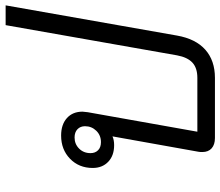

<svg xmlns="http://www.w3.org/2000/svg" viewBox="-72 -730 802 699"><g transform="rotate(-90 329.5 -381.0)"><path d="M659 -762 549 -138Q537 -70 497.5 -35Q458 0 395 0H176Q152 0 138.5 -12Q125 -24 125 -46Q125 -55 126 -60L182 -373Q169 -367 150 -367Q112 -367 89.5 -388.5Q67 -410 67 -445Q67 -495 100.5 -527.5Q134 -560 185 -560Q225 -560 248.5 -539Q272 -518 272 -482Q272 -477 270 -463L199 -64H395Q431 -64 450.5 -82Q470 -100 477 -138L587 -762ZM161 -415Q186 -415 202.5 -432Q219 -449 219 -473Q219 -490 208 -500.5Q197 -511 178 -511Q154 -511 137.5 -494.5Q121 -478 121 -453Q121 -436 131.5 -425.5Q142 -415 161 -415Z"/></g></svg>

Font: Bai Jamjuree
Style: Italic
Weight: 400
Italic angle: -10°
Version: Version 1.000; ttfautohint (v1.6)